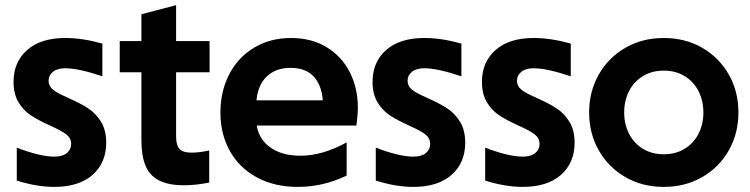

<svg xmlns="http://www.w3.org/2000/svg" viewBox="-20 -721 2941 753"><path d="M45.8 -12.8V-142Q88.2 -125.4 126.7 -116Q165.3 -106.7 193 -106.7Q225.2 -106.7 242.2 -120.8Q259.1 -135 259.1 -156.5Q259.1 -178.8 240.6 -193.5Q222.2 -208.1 179.6 -226.9L171.6 -230.9Q128.9 -250 100.1 -269.2Q71.2 -288.5 52.2 -320.5Q33.1 -352.6 33.1 -399.8Q33.1 -477.7 86.4 -524.8Q139.7 -572 236.3 -572Q303.6 -572 381.5 -550V-421.7Q338.9 -436.3 300.9 -444.8Q262.9 -453.3 236.3 -453.3Q204.4 -453.3 187.5 -439.3Q170.5 -425.3 170.5 -404.4Q170.5 -383.8 187.2 -369.9Q203.9 -356 243.4 -339.2L249.7 -335.9Q295.4 -315.8 325.4 -296.3Q355.4 -276.8 376 -243.8Q396.5 -210.8 396.5 -161.1Q396.5 -82.6 343.1 -35.3Q289.6 12 193 12Q124.3 12 45.8 -12.8Z M534.6 -171.6V-665.1L670.6 -700.8V-189.6Q670.6 -162.8 676.5 -148.7Q682.3 -134.6 695.5 -128.5Q708.7 -122.4 732.3 -122.4Q761.1 -122.4 800.5 -130.9V-5Q747.2 5.6 702.1 5.6Q640.1 5.6 603.3 -13.6Q566.5 -32.7 550.6 -71.3Q534.6 -109.8 534.6 -171.6ZM449.6 -560H801.9V-437.7H449.6Z M844.5 -280Q844.5 -362.7 878.9 -429.4Q913.2 -496 976.4 -534Q1039.7 -572 1121.7 -572Q1202.4 -572 1261.9 -535.4Q1321.4 -498.7 1352.4 -436.7Q1383.4 -374.7 1383.4 -300Q1383.4 -272.4 1377.9 -228.6H905.7V-327.5H1285.3L1246.2 -313.7Q1246.2 -375.9 1215 -415.4Q1183.8 -454.8 1119.5 -454.8Q1075 -454.8 1044.9 -435.4Q1014.7 -416 1000.1 -384.2Q985.5 -352.3 985.5 -313.7V-248.5Q985.5 -212 1004.5 -180.5Q1023.5 -149 1062.6 -129.6Q1101.8 -110.3 1158.8 -110.3Q1244.2 -110.3 1339.5 -162.5V-32.6Q1248.2 12 1148.4 12Q1056.1 12 987.4 -25.3Q918.7 -62.6 881.6 -128.7Q844.5 -194.8 844.5 -280Z M1453.8 -12.8V-142Q1496.2 -125.4 1534.7 -116Q1573.3 -106.7 1601 -106.7Q1633.2 -106.7 1650.2 -120.8Q1667.1 -135 1667.1 -156.5Q1667.1 -178.8 1648.6 -193.5Q1630.2 -208.1 1587.6 -226.9L1579.6 -230.9Q1536.9 -250 1508.1 -269.2Q1479.2 -288.5 1460.2 -320.5Q1441.1 -352.6 1441.1 -399.8Q1441.1 -477.7 1494.4 -524.8Q1547.7 -572 1644.3 -572Q1711.6 -572 1789.5 -550V-421.7Q1746.9 -436.3 1708.9 -444.8Q1670.9 -453.3 1644.3 -453.3Q1612.4 -453.3 1595.5 -439.3Q1578.5 -425.3 1578.5 -404.4Q1578.5 -383.8 1595.2 -369.9Q1611.9 -356 1651.4 -339.2L1657.7 -335.9Q1703.4 -315.8 1733.4 -296.3Q1763.4 -276.8 1784 -243.8Q1804.5 -210.8 1804.5 -161.1Q1804.5 -82.6 1751.1 -35.3Q1697.6 12 1601 12Q1532.3 12 1453.8 -12.8Z M1882.8 -12.8V-142Q1925.2 -125.4 1963.7 -116Q2002.3 -106.7 2030 -106.7Q2062.2 -106.7 2079.2 -120.8Q2096.1 -135 2096.1 -156.5Q2096.1 -178.8 2077.6 -193.5Q2059.2 -208.1 2016.6 -226.9L2008.6 -230.9Q1965.9 -250 1937.1 -269.2Q1908.2 -288.5 1889.2 -320.5Q1870.1 -352.6 1870.1 -399.8Q1870.1 -477.7 1923.4 -524.8Q1976.7 -572 2073.3 -572Q2140.6 -572 2218.5 -550V-421.7Q2175.9 -436.3 2137.9 -444.8Q2099.9 -453.3 2073.3 -453.3Q2041.4 -453.3 2024.5 -439.3Q2007.5 -425.3 2007.5 -404.4Q2007.5 -383.8 2024.2 -369.9Q2040.9 -356 2080.4 -339.2L2086.7 -335.9Q2132.4 -315.8 2162.4 -296.3Q2192.4 -276.8 2213 -243.8Q2233.5 -210.8 2233.5 -161.1Q2233.5 -82.6 2180.1 -35.3Q2126.6 12 2030 12Q1961.3 12 1882.8 -12.8Z M2876 -280Q2876 -198 2838.4 -131.5Q2800.7 -65 2734.1 -26.5Q2667.4 12 2583.3 12Q2499.1 12 2432.5 -26.5Q2365.8 -65 2328.2 -131.5Q2290.5 -198 2290.5 -280Q2290.5 -362 2328.2 -428.5Q2365.8 -495 2432.5 -533.5Q2499.1 -572 2583.3 -572Q2667.4 -572 2734.1 -533.5Q2800.7 -495 2838.4 -428.5Q2876 -362 2876 -280ZM2583.3 -116Q2630.2 -116 2665.3 -137.6Q2700.4 -159.2 2719.5 -196.5Q2738.6 -233.8 2738.6 -280Q2738.6 -326.2 2719.5 -363.5Q2700.4 -400.8 2665.3 -422.4Q2630.2 -444 2583.3 -444Q2536.3 -444 2501.2 -422.4Q2466.1 -400.8 2447 -363.5Q2428 -326.2 2428 -280Q2428 -233.8 2447 -196.5Q2466.1 -159.2 2501.2 -137.6Q2536.3 -116 2583.3 -116Z"/></svg>

Font: TASA Explorer VF
Style: Regular
Weight: 400
Designer: Weizhong Zhang
Foundry: Local Remote
Version: Version 1.000;Glyphs 3.2 (3192)